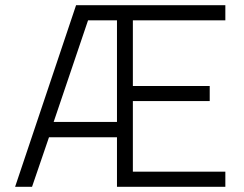

<svg xmlns="http://www.w3.org/2000/svg" viewBox="-20 -717 938 737"><path d="M429 0V-190H168L103 0H38L272 -697H845V-639H490V-387H785V-329H490V-58H845V0ZM318 -639 186 -249H429V-639Z"/></svg>

Font: TypoPRO Titillium Text
Style: 250 wt
Weight: 300
Designer: Accademia di Belle Arti di Urbino and others
Foundry: Accademia di Belle Arti di Urbino and others.
Version: Version 25.000